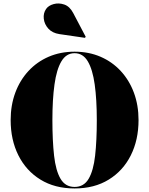

<svg xmlns="http://www.w3.org/2000/svg" viewBox="-20 -1051 840 1081"><path d="M314.5 -859Q274.5 -865 252.2 -889.8Q230 -914.5 226.5 -945.5Q223 -976.5 239.5 -1000.5Q253 -1020 282 -1028Q311 -1036 341.8 -1025.5Q372.5 -1015 392 -978L462.5 -844L458.5 -838ZM400 10Q288.5 10 207.8 -39.8Q127 -89.5 83.5 -176.5Q40 -263.5 40 -375Q40 -458.5 66 -528.8Q92 -599 140 -651Q188 -703 254 -731.5Q320 -760 400 -760Q480 -760 546 -731.5Q612 -703 660 -651Q708 -599 734 -528.8Q760 -458.5 760 -375Q760 -263.5 716.5 -176.5Q673 -89.5 592.2 -39.8Q511.5 10 400 10ZM400 -751.5Q353 -751.5 325.8 -705.8Q298.5 -660 286.8 -575.5Q275 -491 275 -375Q275 -259 284.5 -174.5Q294 -90 321 -44.2Q348 1.5 400 1.5Q452 1.5 479 -44.2Q506 -90 515.5 -174.5Q525 -259 525 -375Q525 -491 513.2 -575.5Q501.5 -660 474.2 -705.8Q447 -751.5 400 -751.5Z"/></svg>

Font: Bodoni* 24pt Fatface
Style: Regular
Weight: 900
Version: Version 2.3